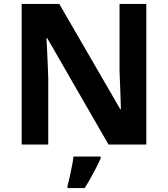

<svg xmlns="http://www.w3.org/2000/svg" viewBox="-20 -734 853 975"><path d="M723 0H531L220 -540H216Q218 -506 219.5 -472Q221 -438 222.5 -404Q224 -370 225 -336V0H90V-714H281L591 -179H594Q593 -212 592 -245Q591 -278 589.5 -310.5Q588 -343 587 -376V-714H723ZM491 71Q481 93 468.5 117.5Q456 142 441.5 168Q427 194 410 221H323V208Q329 188 334.5 162Q340 136 345.5 109Q351 82 353 61H491Z"/></svg>

Font: Noto Sans Kannada
Style: Regular
Weight: 400
Designer: Jelle Bosma - Monotype Design Team
Foundry: Monotype Imaging Inc.
Version: Version 2.003